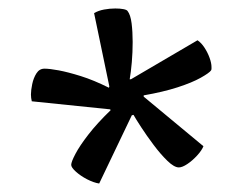

<svg xmlns="http://www.w3.org/2000/svg" viewBox="-20 -736 571 453"><path d="M214 -303Q201 -305 185.5 -313Q170 -321 159 -331Q148 -341 148 -347Q148 -354 158 -373Q168 -392 188.5 -418.5Q209 -445 241 -476L240 -478L55 -497Q54 -501 53.5 -505Q53 -509 53 -513Q53 -523 56 -537.5Q59 -552 66 -563Q73 -574 85 -574Q97 -574 118.5 -570Q140 -566 170.5 -556.5Q201 -547 237 -529L238 -532L202 -705Q212 -711 225.5 -713.5Q239 -716 252 -716Q263 -716 271 -714.5Q279 -713 281 -710Q288 -701 290.5 -681Q293 -661 293 -637Q293 -613 291 -589.5Q289 -566 286 -549H289L446 -641Q455 -635 462.5 -623.5Q470 -612 474.5 -599.5Q479 -587 479 -578Q479 -575 479 -573.5Q479 -572 478 -570Q474 -564 453.5 -552.5Q433 -541 399 -530Q365 -519 319 -511V-508L460 -391Q456 -381 445 -369Q434 -357 422 -349Q410 -341 402 -341Q391 -341 375 -356.5Q359 -372 342.5 -394Q326 -416 313 -436Q300 -456 295 -465L291 -464Z"/></svg>

Font: Texturina 12pt Medium
Style: Regular
Weight: 500
Designer: Guillermo Torres Carreño
Foundry: Omnibus-Type
Version: Version 1.002